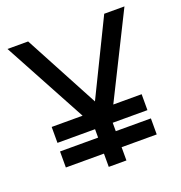

<svg xmlns="http://www.w3.org/2000/svg" viewBox="-120 -754 811 858"><g transform="rotate(-20 286.0 -325.0)"><path d="M74.2 -179.2V-254.9H221.2L7.8 -649.9H106L294.9 -295.9L467.8 -649.9H564L367.2 -254.9H502V-179.2H336.9V-139.2H503.9V-63H336.9V0H252.9V-63H71.8V-139.2H252.9V-179.2Z"/></g></svg>

Font: Apfel Grotezk
Style: Regular
Weight: 400
Designer: Luigi Gorlero
Foundry: © 2023, Luigi Gorlero & Collletttivo
Version: Version 2.000;Glyphs 3.2 (3217)